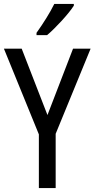

<svg xmlns="http://www.w3.org/2000/svg" viewBox="-20 -963 484 983"><path d="M358 -934V-943H258C236 -898 202 -844 167 -795V-783H221C264 -819 333 -894 358 -934ZM223 -374 91 -714H0L179 -275V0H265V-278L444 -714H354Z"/></svg>

Font: Noto Sans Myanmar UI Condensed
Style: Regular
Weight: 400
Width: 3
Designer: Monotype Design Team
Foundry: Monotype Imaging Inc.
Version: Version 2.103